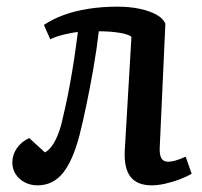

<svg xmlns="http://www.w3.org/2000/svg" viewBox="-20 -543 606 577"><path d="M112 -468Q137 -485 170.5 -497.5Q204 -510 245.5 -516.5Q287 -523 333 -523Q370 -523 400 -516.5Q430 -510 450 -499Q470 -488 477 -472L460 -99Q459 -78 465 -67.5Q471 -57 485 -57Q494 -57 505.5 -60Q517 -63 538 -72L556 -21Q541 -12 520 -4Q499 4 476.5 9Q454 14 436 14Q392 14 372 -12Q352 -38 355 -92L375 -432Q367 -440 339 -444.5Q311 -449 277 -449Q271 -397 261 -339.5Q251 -282 240 -229Q229 -176 219 -137Q199 -60 169 -23Q139 14 93 14Q71 14 53.5 4.5Q36 -5 26.5 -20.5Q17 -36 17 -55Q17 -78 31 -98Q45 -118 68 -128L115 -85Q129 -92 141.5 -112.5Q154 -133 164 -168Q169 -189 176 -220Q183 -251 190 -289Q197 -327 203 -367Q209 -407 214 -447Q196 -445 171.5 -439Q147 -433 131 -425Z"/></svg>

Font: Literata Medium
Style: Italic
Weight: 500
Italic angle: -2°
Designer: Latin by Veronika Burian and Jose Scaglione. Greek by Irene Vlachou. Cyrillic by Vera Evstafieva
Foundry: TypeTogether
Version: Version 3.103;gftools[0.9.29]